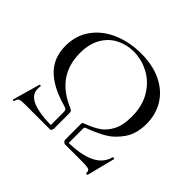

<svg xmlns="http://www.w3.org/2000/svg" viewBox="-161 -823 1038 1038"><g transform="rotate(45 358.5 -303.5)"><path d="M423 -155Q469 -172 500.5 -193.5Q532 -215 553 -255.5Q574 -296 574 -361Q574 -443 539 -501Q504 -559 448.5 -588.5Q393 -618 332 -618Q279 -618 233.5 -595Q188 -572 160 -524.5Q132 -477 132 -407Q132 -319 175.5 -257Q219 -195 310 -157Q318 -153 320 -148.5Q322 -144 322 -133V-19L296 -12V-116Q296 -129 292 -134.5Q288 -140 275 -144Q162 -175 105.5 -232Q49 -289 49 -379Q49 -459 92 -518Q135 -577 208 -608Q281 -639 369 -639Q458 -639 523.5 -607Q589 -575 623.5 -518.5Q658 -462 658 -390Q658 -315 624 -265.5Q590 -216 545.5 -190Q501 -164 443 -143Q437 -141 435 -138.5Q433 -136 433 -132V-12L407 -19V-136Q407 -146 409 -148.5Q411 -151 423 -155ZM656 -133Q656 -135 660 -135Q663 -135 666 -133.5Q669 -132 668 -131L627 30Q626 32 622 32Q619 32 616.5 30.5Q614 29 615 28Q617 11 606.5 5.5Q596 0 559 0H424Q418 0 412.5 -6.5Q407 -13 407 -19Q519 -19 579.5 -46.5Q640 -74 656 -133ZM311 0H123Q97 0 86 2.5Q75 5 71.5 10Q68 15 64 29Q63 32 58 30.5Q53 29 54 27L99 -131Q100 -133 105 -132Q110 -131 109 -129Q107 -122 107 -108Q107 -62 159.5 -40.5Q212 -19 322 -19Q322 -13 318.5 -6.5Q315 0 311 0Z"/></g></svg>

Font: Cormorant SC Medium
Style: Regular
Weight: 500
Designer: Christian Thalmann (Catharsis Fonts)
Foundry: Catharsis Fonts
Version: Version 4.000